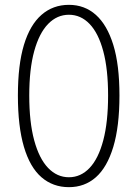

<svg xmlns="http://www.w3.org/2000/svg" viewBox="-20 -761 568 794"><path d="M265 13Q199 13 151.5 -28Q104 -69 79 -153.5Q54 -238 54 -366Q54 -493 79 -575.5Q104 -658 151.5 -699.5Q199 -741 265 -741Q330 -741 376.5 -699.5Q423 -658 448.5 -575.5Q474 -493 474 -366Q474 -238 448.5 -153.5Q423 -69 376.5 -28Q330 13 265 13ZM265 -28Q314 -28 350.5 -66.5Q387 -105 407 -180.5Q427 -256 427 -366Q427 -475 407 -549.5Q387 -624 350.5 -662Q314 -700 265 -700Q216 -700 179 -662Q142 -624 121.5 -549.5Q101 -475 101 -366Q101 -256 121.5 -180.5Q142 -105 179 -66.5Q216 -28 265 -28Z"/></svg>

Font: Noto Sans KR ExtraLight
Style: Regular
Weight: 250
Designer: Ryoko NISHIZUKA  (kana, bopomofo & ideographs); Paul D. Hunt (Latin, Greek & Cyrillic); Sandoll Communications , Soo-you
Foundry: Adobe
Version: Version 2.004-H2;hotconv 1.0.118;makeotfexe 2.5.65603